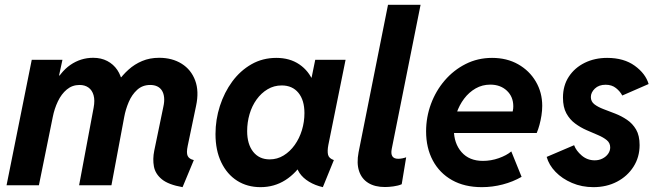

<svg xmlns="http://www.w3.org/2000/svg" viewBox="-20 -772 2736 800"><path d="M740.7 7.8Q682.1 -2.4 654.5 -24.9Q627 -47.4 621.3 -78.4Q615.7 -109.4 622.6 -143.6L660.6 -327.1Q665.5 -348.6 663.8 -365.7Q662.1 -382.8 654.8 -394.5Q647.5 -406.2 635 -412.1Q622.6 -418 606 -418Q573.7 -418 551.5 -397.7Q529.3 -377.4 516.4 -346.9Q503.4 -316.4 497.6 -284.7L444.3 0H309.6L370.1 -323.2Q376 -354 369.9 -375.2Q363.8 -396.5 348.6 -407.2Q333.5 -418 311.5 -418Q281.2 -418 258.5 -399.2Q235.8 -380.4 221.2 -349.6Q206.5 -318.8 199.7 -283.7L142.1 0H7.3L112.3 -522.9H240.2L226.1 -457.5H247.6L198.7 -407.7Q230 -471.7 273.2 -501.5Q316.4 -531.2 368.2 -531.2Q401.4 -531.2 427 -517.8Q452.6 -504.4 468.8 -480.5Q484.9 -456.5 489.7 -425.3L462.4 -450.2H505.4L472.7 -433.6Q490.7 -459.5 515.6 -481.9Q540.5 -504.4 572.3 -517.8Q604 -531.2 643.1 -531.2Q697.3 -531.2 736.8 -506.6Q776.4 -481.9 793.2 -436.8Q810.1 -391.6 796.9 -330.6L762.2 -164.6Q755.9 -135.3 762 -122.3Q768.1 -109.4 787.6 -105Z M1065.4 7.8Q1010.3 7.8 968 -19Q925.8 -45.9 901.9 -95.7Q877.9 -145.5 877.9 -213.4Q877.9 -273.4 896.2 -330.3Q914.6 -387.2 947.8 -432.4Q981 -477.5 1027.6 -504.2Q1074.2 -530.8 1131.3 -530.8Q1187.5 -530.8 1227.3 -503.7Q1267.1 -476.6 1285.6 -430.2L1214.8 -448.7H1332.5L1269.5 -405.3L1293.5 -522.9H1419.9L1348.1 -168Q1343.3 -142.6 1346.9 -127.2Q1350.6 -111.8 1371.1 -105L1325.2 7.8Q1293 0.5 1267.6 -14.9Q1242.2 -30.3 1228 -51.3Q1213.9 -72.3 1215.8 -96.2L1279.8 -65.4H1158.2L1248.5 -106Q1215.3 -50.8 1168.9 -21.5Q1122.6 7.8 1065.4 7.8ZM1103.5 -107.9Q1135.3 -107.9 1161.9 -124.3Q1188.5 -140.6 1208 -168Q1227.5 -195.3 1238 -229.7Q1248.5 -264.2 1248.5 -300.8Q1248.5 -354.5 1223.4 -385.3Q1198.2 -416 1153.8 -416Q1121.6 -416 1095 -400.1Q1068.4 -384.3 1049.1 -357.4Q1029.8 -330.6 1019.8 -296.4Q1009.8 -262.2 1009.8 -225.6Q1009.8 -171.4 1034.9 -139.6Q1060.1 -107.9 1103.5 -107.9Z M1584 7.3Q1542 7.3 1514.4 -9.8Q1486.8 -26.9 1476.1 -59.3Q1465.3 -91.8 1474.1 -137.7L1596.7 -752H1732.4L1612.3 -151.9Q1604 -110.4 1639.2 -110.4Q1647.5 -110.4 1657 -112.3Q1666.5 -114.3 1672.4 -116.7L1653.8 -4.4Q1639.2 2 1619.4 4.6Q1599.6 7.3 1584 7.3Z M1987.8 7.8Q1915.5 7.8 1863.5 -21.5Q1811.5 -50.8 1783.4 -103.3Q1755.4 -155.8 1755.4 -224.6Q1755.4 -283.7 1775.6 -338.6Q1795.9 -393.6 1833 -436.8Q1870.1 -480 1920.4 -505.4Q1970.7 -530.8 2030.3 -530.8Q2091.8 -530.8 2138.9 -504.2Q2186 -477.5 2212.6 -432.1Q2239.3 -386.7 2239.3 -331.1Q2239.3 -311.5 2236.1 -291Q2232.9 -270.5 2227.8 -251.7Q2222.7 -232.9 2216.3 -217.8H1850.1L1867.2 -307.6H2116.2Q2117.7 -313.5 2118.2 -319.1Q2118.7 -324.7 2118.7 -329.1Q2118.7 -369.1 2091.8 -394.3Q2064.9 -419.4 2022.9 -419.4Q1989.7 -419.4 1961.9 -403.6Q1934.1 -387.7 1913.8 -360.8Q1893.6 -334 1882.3 -300.5Q1871.1 -267.1 1871.1 -232.4Q1871.1 -174.8 1903.1 -138.2Q1935.1 -101.6 1992.2 -101.6Q2025.9 -101.6 2058.3 -113Q2090.8 -124.5 2110.4 -141.1L2153.3 -35.2Q2117.7 -14.6 2074.7 -3.4Q2031.7 7.8 1987.8 7.8Z M2452.6 7.8Q2404.3 7.8 2363.3 -9.8Q2322.3 -27.3 2294.7 -55.9Q2267.1 -84.5 2257.8 -118.2L2372.1 -167Q2380.4 -144 2403.8 -124Q2427.2 -104 2458 -104Q2476.1 -104 2490.7 -111.6Q2505.4 -119.1 2513.9 -131.3Q2522.5 -143.6 2522.5 -157.7Q2522.5 -176.3 2508.3 -188Q2494.1 -199.7 2471.7 -209.2Q2449.2 -218.8 2424.1 -229.7Q2398.9 -240.7 2376.5 -257.3Q2354 -273.9 2339.8 -299.8Q2325.7 -325.7 2325.7 -365.2Q2325.7 -415.5 2350.1 -452.6Q2374.5 -489.7 2416.3 -510.3Q2458 -530.8 2509.8 -530.8Q2579.6 -530.8 2624.8 -498Q2669.9 -465.3 2682.6 -421.9L2572.8 -374Q2564 -391.1 2546.6 -405Q2529.3 -418.9 2503.4 -418.9Q2475.1 -418.9 2458.5 -402.8Q2441.9 -386.7 2441.9 -367.7Q2441.9 -349.1 2456.5 -337.6Q2471.2 -326.2 2494.4 -317.4Q2517.6 -308.6 2543.5 -298.6Q2569.3 -288.6 2592.5 -272.9Q2615.7 -257.3 2630.4 -232.2Q2645 -207 2645 -167.5Q2645 -117.2 2619.6 -77.4Q2594.2 -37.6 2550.8 -14.9Q2507.3 7.8 2452.6 7.8Z"/></svg>

Font: Reddit Sans
Style: Bold Italic
Weight: 700
Italic angle: -11.25°
Designer: Stephen Hutchings
Version: Version 1.013